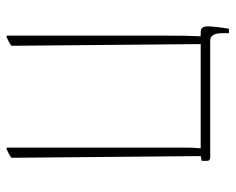

<svg xmlns="http://www.w3.org/2000/svg" viewBox="-84 -602 693 564"><g transform="rotate(90 262.0 -320.5)"><path d="M85 6V-444Q85 -488 85.5 -515Q86 -542 87 -563V-564H77Q65 -564 61.5 -569.5Q58 -575 58 -585Q58 -594 60 -612.5Q62 -631 65 -647H78V-627Q78 -592 100 -592H442Q453 -592 453 -583V-567L439 -564L444 -8Q439 -4 432.5 -0.5Q426 3 419 6H414V-444Q414 -488 414 -515Q414 -542 416 -563V-564H110L115 -8Q110 -4 103.5 -0.5Q97 3 90 6Z"/></g></svg>

Font: Noto Serif Hebrew SemiCondensed Thin
Style: Regular
Weight: 100
Width: 4
Designer: Monotype Design Team
Foundry: Monotype Imaging Inc.
Version: Version 2.004; ttfautohint (v1.8.4.7-5d5b)